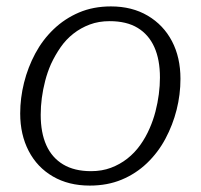

<svg xmlns="http://www.w3.org/2000/svg" viewBox="-20 -567 626 599"><path d="M447 -167Q458 -192 465 -219Q472 -246 475.5 -273Q479 -300 479 -325Q479 -381 461.5 -420Q444 -459 409.5 -480Q375 -501 322 -501Q288 -501 260 -490.5Q232 -480 209 -462Q186 -444 169 -419.5Q152 -395 139 -367Q128 -342 121 -315Q114 -288 110.5 -261.5Q107 -235 107 -209Q107 -153 124.5 -114Q142 -75 177 -54Q212 -33 264 -33Q298 -33 326 -43.5Q354 -54 377 -72Q400 -90 417.5 -114.5Q435 -139 447 -167ZM43 -213Q43 -261 55 -309Q67 -357 90 -400Q113 -443 147.5 -476Q182 -509 226.5 -528Q271 -547 326 -547Q392 -547 441 -518Q490 -489 516.5 -438.5Q543 -388 543 -321Q543 -272 531 -224.5Q519 -177 496 -134Q473 -91 438.5 -58Q404 -25 359.5 -6.5Q315 12 260 12Q194 12 145 -16.5Q96 -45 69.5 -96Q43 -147 43 -213Z"/></svg>

Font: Roboto Serif ExtraLight
Style: Italic
Weight: 250
Italic angle: -10°
Designer: Greg Gazdowicz
Foundry: Commercial Type
Version: Version 1.008